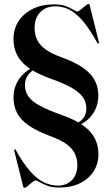

<svg xmlns="http://www.w3.org/2000/svg" viewBox="-20 -732 545 946"><path d="M305.5 -98 295.5 -108.5Q349.5 -113 377.5 -136.5Q405.5 -160 405.5 -196.5Q405.5 -226.5 389.8 -251Q374 -275.5 335.8 -298Q297.5 -320.5 229.5 -344.5Q162.5 -368.5 122.2 -397Q82 -425.5 64.2 -461Q46.5 -496.5 46.5 -539.5Q46.5 -590 72 -628.5Q97.5 -667 142.5 -688.8Q187.5 -710.5 245 -710.5Q281 -710.5 304.2 -701.8Q327.5 -693 341.2 -684.2Q355 -675.5 361.5 -675.5Q367.5 -675.5 378.2 -684.8Q389 -694 400 -703Q411 -712 415.5 -712Q417.5 -712 419.5 -710.8Q421.5 -709.5 422 -706L467.5 -523.5Q468.5 -521 467.8 -519.5Q467 -518 466 -517.5Q463 -516 460 -520Q420.5 -591.5 386.2 -630.8Q352 -670 319.5 -685.5Q287 -701 252.5 -701Q208 -701 179.2 -672.8Q150.5 -644.5 150.5 -594Q150.5 -563.5 162.2 -537.5Q174 -511.5 202.2 -490.2Q230.5 -469 279.5 -451Q350 -426 390.2 -397.2Q430.5 -368.5 447.5 -335Q464.5 -301.5 464.5 -261Q464.5 -219.5 445.8 -184.5Q427 -149.5 391.5 -126.8Q356 -104 305.5 -98ZM202.5 -417.5 207.5 -408Q164.5 -404.5 133.8 -379Q103 -353.5 103 -312Q103 -281 120 -256.8Q137 -232.5 176.2 -211.2Q215.5 -190 281.5 -166.5Q350 -142.5 390 -113.5Q430 -84.5 447.5 -49.5Q465 -14.5 465 27Q465 74.5 441.5 111.8Q418 149 374.8 170.5Q331.5 192 273 192Q237 192 213.2 183Q189.5 174 175.8 165.5Q162 157 155 157Q149.5 157 138.5 166Q127.5 175 116.8 184.2Q106 193.5 101 193.5Q99 193.5 97 192Q95 190.5 94.5 188L50 10Q49 6 51.5 4Q53.5 3 54.8 4Q56 5 57.5 7Q96 76 130.8 114.2Q165.5 152.5 198.8 167.5Q232 182.5 265.5 182.5Q308.5 182.5 334.8 155Q361 127.5 361 81.5Q361 51 349.2 25.8Q337.5 0.5 309 -20.8Q280.5 -42 231.5 -60Q162.5 -85.5 122 -113.5Q81.5 -141.5 64 -175.5Q46.5 -209.5 46.5 -251.5Q46.5 -294 65.5 -328.8Q84.5 -363.5 119.2 -387Q154 -410.5 202.5 -417.5Z"/></svg>

Font: Fraunces 120pt SemiBold
Style: Regular
Weight: 600
Version: Version 1.000;[b76b70a41]